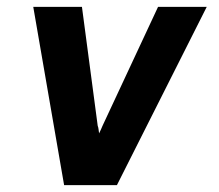

<svg xmlns="http://www.w3.org/2000/svg" viewBox="-20 -540 640 560"><path d="M167 0 77 -520H219L265 -173Q267 -168 267.5 -162.5Q268 -157 269 -151Q272 -157 274.5 -162.5Q277 -168 279 -173L441 -520H583L321 0Z"/></svg>

Font: Iosevka Aile Extrabold Oblique
Style: Regular
Weight: 800
Italic angle: -9°
Designer: Belleve Invis
Foundry: Belleve Invis
Version: Version 31.1.0; ttfautohint (v1.8.4)